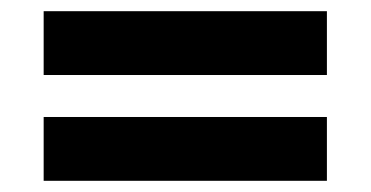

<svg xmlns="http://www.w3.org/2000/svg" viewBox="-20 -424 662 343"><path d="M58 -404H564V-290H58ZM58 -215H564V-101H58Z"/></svg>

Font: Venryn Sans SemiBold
Style: Regular
Weight: 600
Designer: Owen Earl, indestructible type* (font) & Cristiano Sobral (main changes)
Version: Version 3.60;October 28, 2020;FontCreator 13.0.0.2681 64-bit